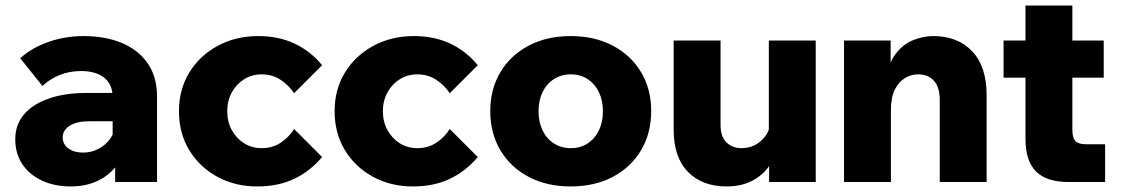

<svg xmlns="http://www.w3.org/2000/svg" viewBox="-20 -656 4040 692"><path d="M546 0H395V-104L386 -113V-305Q386 -352 355.5 -376Q325 -400 272 -400Q232 -400 196 -386Q160 -372 133 -346L53 -446Q93 -483 153.5 -504.5Q214 -526 281 -526Q360 -526 419.5 -501Q479 -476 512.5 -427.5Q546 -379 546 -308ZM235 16Q176 16 130.5 -5.5Q85 -27 60 -65Q35 -103 35 -154Q35 -206 66 -243Q97 -280 155 -300.5Q213 -321 292 -321H400V-219H302Q257 -219 231.5 -203Q206 -187 206 -161Q206 -136 226.5 -121Q247 -106 279 -106Q310 -106 336 -120Q362 -134 378.5 -158Q395 -182 398 -212L441 -194Q441 -131 415.5 -83.5Q390 -36 343.5 -10Q297 16 235 16Z M1040 -191 1141 -90Q1098 -39 1040.5 -11.5Q983 16 907 16Q827 16 763 -19Q699 -54 662 -115Q625 -176 625 -255Q625 -334 662.5 -395Q700 -456 765 -491Q830 -526 911 -526Q984 -526 1041.5 -499Q1099 -472 1141 -421L1040 -320Q1021 -349 991 -368.5Q961 -388 923 -388Q888 -388 860 -370.5Q832 -353 815.5 -323Q799 -293 799 -255Q799 -217 815.5 -187Q832 -157 860 -139.5Q888 -122 923 -122Q962 -122 991.5 -141.5Q1021 -161 1040 -191Z M1601 -191 1702 -90Q1659 -39 1601.5 -11.5Q1544 16 1468 16Q1388 16 1324 -19Q1260 -54 1223 -115Q1186 -176 1186 -255Q1186 -334 1223.5 -395Q1261 -456 1326 -491Q1391 -526 1472 -526Q1545 -526 1602.5 -499Q1660 -472 1702 -421L1601 -320Q1582 -349 1552 -368.5Q1522 -388 1484 -388Q1449 -388 1421 -370.5Q1393 -353 1376.5 -323Q1360 -293 1360 -255Q1360 -217 1376.5 -187Q1393 -157 1421 -139.5Q1449 -122 1484 -122Q1523 -122 1552.5 -141.5Q1582 -161 1601 -191Z M2037 16Q1951 16 1885.5 -18.5Q1820 -53 1783.5 -114.5Q1747 -176 1747 -255Q1747 -335 1783.5 -396Q1820 -457 1885.5 -491.5Q1951 -526 2037 -526Q2123 -526 2188.5 -491.5Q2254 -457 2290.5 -396Q2327 -335 2327 -256Q2327 -176 2290.5 -114.5Q2254 -53 2188.5 -18.5Q2123 16 2037 16ZM2037 -122Q2072 -122 2098 -139Q2124 -156 2138.5 -186Q2153 -216 2153 -255Q2153 -294 2138.5 -324Q2124 -354 2098 -371Q2072 -388 2037 -388Q2003 -388 1976.5 -371Q1950 -354 1935.5 -324Q1921 -294 1921 -255Q1921 -216 1935.5 -186Q1950 -156 1976.5 -139Q2003 -122 2037 -122Z M2920 0H2752V-96L2751 -124V-510H2920ZM2756 -208 2790 -192Q2790 -129 2767 -82.5Q2744 -36 2701 -10Q2658 16 2599 16Q2511 16 2459.5 -36.5Q2408 -89 2408 -189V-510H2577V-206Q2577 -164 2598 -143Q2619 -122 2653 -122Q2679 -122 2700.5 -133Q2722 -144 2737 -163.5Q2752 -183 2756 -208Z M3536 0H3367V-295Q3367 -342 3346 -365Q3325 -388 3289 -388Q3264 -388 3241.5 -374.5Q3219 -361 3205 -333Q3191 -305 3191 -259V0H3022V-510H3190V-349H3171Q3178 -421 3206 -459Q3234 -497 3271.5 -511.5Q3309 -526 3343 -526Q3432 -526 3484 -471Q3536 -416 3536 -312Z M3963 0H3831Q3752 0 3714 -38Q3676 -76 3676 -155V-636H3845V-188Q3845 -159 3856 -147.5Q3867 -136 3895 -136H3963ZM3958 -376H3597V-510H3958Z"/></svg>

Font: Wix Madefor Display ExtraBold
Style: Regular
Weight: 800
Designer: Dalton Maag Ltd
Foundry: Dalton Maag Ltd
Version: Version 3.100